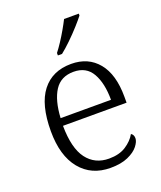

<svg xmlns="http://www.w3.org/2000/svg" viewBox="-143 -856 800 956"><g transform="rotate(-20 257.0 -378.0)"><path d="M277 10Q176 10 117.5 -61.5Q59 -133 59 -263Q59 -404 113.5 -474Q168 -544 268 -544Q358 -544 410 -481Q462 -418 462 -299V-268H125Q126 -149 168.5 -92.5Q211 -36 286 -36Q340 -36 375.5 -59Q411 -82 429 -114Q435 -111 439 -104Q443 -97 443 -87Q443 -69 425 -46Q407 -23 370 -6.5Q333 10 277 10ZM394 -308Q394 -396 363.5 -449.5Q333 -503 266 -503Q198 -503 165 -451.5Q132 -400 127 -308ZM221 -619Q236 -638 253 -664Q270 -690 285.5 -717Q301 -744 312 -766H390V-756Q377 -739 351 -710Q325 -681 295.5 -652.5Q266 -624 243 -606H221Z"/></g></svg>

Font: Noto Serif Sinhala Light
Style: Regular
Weight: 300
Designer: Jelle Bosma - Monotype Design Team
Foundry: Monotype Imaging Inc.
Version: Version 2.007; ttfautohint (v1.8.4.7-5d5b)